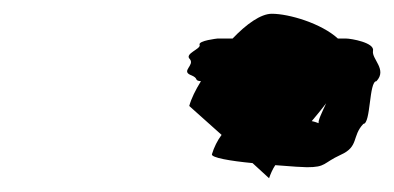

<svg xmlns="http://www.w3.org/2000/svg" viewBox="-20 -550 573 279"><path d="M256 -464C263 -455 243 -447 257 -441C270 -436 261 -433 272 -432C264 -419 258 -407 255 -396L302 -354C296 -346 291 -336 288 -326C286 -321 315 -316 347 -313L371 -291C373 -297 376 -304 380 -310C403 -308 422 -307 426 -307C454 -307 449 -313 475 -325C502 -337 491 -352 508 -370C519 -370 516 -432 527 -432C543 -449 520 -464 522 -476C525 -488 490 -494 483 -494H471C447 -516 400 -530 375 -530C359 -530 338 -515 318 -494H296C296 -494 268 -491 270 -485C273 -479 247 -472 256 -464ZM433 -374C440 -382 447 -391 454 -400C448 -387 442 -375 443 -371C440 -372 438 -373 433 -374Z"/></svg>

Font: bitstorm
Style: maxextobl
Weight: 400
Version: Version 0.2